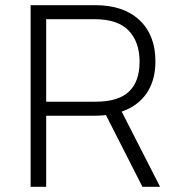

<svg xmlns="http://www.w3.org/2000/svg" viewBox="-20 -720 688 740"><path d="M98 -700H348Q456 -700 517.5 -642.5Q579 -585 579 -484Q579 -416 550.5 -369Q522 -322 469.5 -298Q417 -274 344 -274H110V-328H348Q436 -328 477 -367Q518 -406 518 -482Q518 -558 476 -602Q434 -646 344 -646H158V0H98ZM386 -281 427 -333 597 0H529Z"/></svg>

Font: Moderustic Light
Style: Regular
Weight: 300
Designer: Tural Alisoy
Foundry: TAFT Foundry
Version: Version 2.120